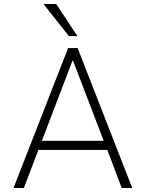

<svg xmlns="http://www.w3.org/2000/svg" viewBox="-20 -947 734 967"><path d="M48 0 323 -705H371L646 0H593L516 -204L545 -192H150L178 -204L100 0ZM345 -641 187 -228 166 -238H529L506 -228L348 -641ZM327 -765 199 -927H263L370 -765Z"/></svg>

Font: Nunito Sans 7pt SemiCondensed ExtraLight
Style: Regular
Weight: 250
Width: 4
Designer: Vernon Adams
Foundry: Vernon Adams
Version: Version 3.101;gftools[0.9.27]